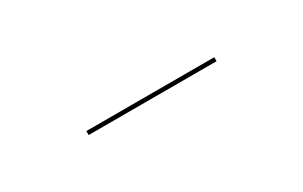

<svg xmlns="http://www.w3.org/2000/svg" viewBox="4 -1010 492 312"><g transform="rotate(-30 250.0 -854.0)"><path d="M130 -850V-857.5H370V-850Z"/></g></svg>

Font: BodoniModa_28ptMedium
Style: Regular
Weight: 500
Designer: Owen Earl
Foundry: indestructible type
Version: Version 2.004